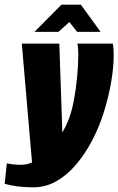

<svg xmlns="http://www.w3.org/2000/svg" viewBox="-63 -681 505 819"><path d="M79 118Q42 118 11.5 114Q-19 110 -43 103L-34 16Q-23 18 -8.5 20Q6 22 27 22Q65 22 103.5 -4.5Q142 -31 174.5 -73.5Q207 -116 226 -162Q242 -200 251.5 -250Q261 -300 266 -352.5Q271 -405 271 -448Q271 -462 270 -474Q269 -486 267 -495H418Q422 -478 422 -448Q422 -394 411 -330Q400 -266 379.5 -201Q359 -136 328 -78Q299 -23 261 21.5Q223 66 177.5 92Q132 118 79 118ZM77 51 30 -495H190L206 -27ZM84 -545 199 -661H282L366 -545H266L233 -587L186 -545Z"/></svg>

Font: Alumni Sans Thin Black
Style: Italic
Weight: 900
Italic angle: -8°
Version: Version 1.016